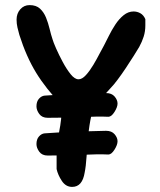

<svg xmlns="http://www.w3.org/2000/svg" viewBox="-20 -728 629 753"><path d="M263 5Q238 5 222.5 -18.5Q207 -42 202 -65V-115Q202 -163 212 -211.5Q222 -260 222 -307V-316Q160 -380 121.5 -443Q83 -506 56 -591Q52 -605 48.5 -620Q45 -635 45 -651Q45 -675 59.5 -691.5Q74 -708 96 -708Q122 -708 137 -694Q152 -680 160.5 -659Q169 -638 174.5 -615Q180 -592 186 -574Q189 -563 200 -538Q211 -513 226 -485Q241 -457 257 -437Q273 -417 288 -417Q302 -417 317 -433.5Q332 -450 346 -473.5Q360 -497 371 -518.5Q382 -540 388 -550Q396 -565 407 -587.5Q418 -610 432.5 -632Q447 -654 465 -668.5Q483 -683 504 -683Q518 -683 530.5 -676Q543 -669 550 -653V-628Q550 -605 543.5 -584.5Q537 -564 526 -544Q519 -532 504.5 -509Q490 -486 473 -460.5Q456 -435 440.5 -414.5Q425 -394 416 -385Q414 -383 401.5 -369Q389 -355 377 -342Q365 -329 362 -326Q346 -309 338 -273.5Q330 -238 326 -195.5Q322 -153 319.5 -114Q317 -75 312 -51Q303 5 263 5ZM167 -118Q145 -118 134 -133Q123 -148 123 -163Q123 -182 133 -193Q143 -204 155 -205Q212 -209 249 -210.5Q286 -212 319 -213Q352 -214 396 -215Q418 -215 429.5 -201.5Q441 -188 441 -174Q441 -160 429 -141Q417 -122 405 -122Q363 -124 308 -121Q253 -118 167 -118ZM167 -266Q145 -266 134 -281Q123 -296 123 -311Q123 -330 133 -341Q143 -352 155 -353Q212 -357 249 -358.5Q286 -360 319 -361Q352 -362 396 -363Q418 -363 429.5 -349.5Q441 -336 441 -322Q441 -308 429 -289Q417 -270 405 -270Q363 -272 308 -269Q253 -266 167 -266Z"/></svg>

Font: Fuzzy Bubbles
Style: Bold
Weight: 700
Designer: Robert E. Leuschke
Foundry: Robert E. Leuschke
Version: Version 1.010; ttfautohint (v1.8.3)